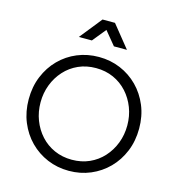

<svg xmlns="http://www.w3.org/2000/svg" viewBox="-140 -1120 1159 1253"><g transform="rotate(15 439.0 -493.5)"><path d="M66 -373Q66 -457 95 -527.5Q124 -598 175 -649.5Q226 -701 293.5 -729Q361 -757 439 -757Q517 -757 584.5 -728.5Q652 -700 703 -648.5Q754 -597 783 -527Q812 -457 812 -373Q812 -289 783 -218.5Q754 -148 703 -96.5Q652 -45 584.5 -16.5Q517 12 439 12Q361 12 293.5 -16.5Q226 -45 175 -96.5Q124 -148 95 -218.5Q66 -289 66 -373ZM732 -373Q732 -436 710.5 -492Q689 -548 650 -591Q611 -634 557.5 -658Q504 -682 439 -682Q374 -682 320.5 -658Q267 -634 228 -591Q189 -548 167.5 -492Q146 -436 146 -373Q146 -309 167.5 -253Q189 -197 228 -154Q267 -111 321 -87Q375 -63 439 -63Q504 -63 557.5 -87Q611 -111 650 -154Q689 -197 710.5 -253Q732 -309 732 -373ZM277 -849 397 -999H481L602 -849H514L439 -940L365 -849Z"/></g></svg>

Font: Kosmopol Plus Jakarta Sans
Style: Regular
Weight: 400
Designer: Gumpita Rahayu
Foundry: Tokotype
Version: Version 2.006